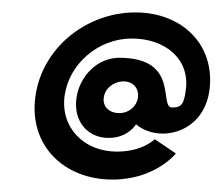

<svg xmlns="http://www.w3.org/2000/svg" viewBox="-20 -285 358 309"><path d="M147 -128C149 -143 163 -154 179 -154C194 -154 204 -143 202 -128C200 -114 188 -103 172 -103C155 -103 145 -114 147 -128ZM257 -112C235 -112 270 -192 172 -192C137 -192 108 -163 103 -127C98 -91 120 -63 155 -63C172 -63 189 -70 199 -85C209 -76 225 -70 242 -70C273 -70 310 -90 317 -139C327 -214 272 -265 198 -265C120 -265 48 -209 37 -130C26 -51 83 4 161 4C230 4 263 -38 263 -38L229 -61C229 -61 210 -41 168 -41C115 -41 77 -80 84 -131C91 -182 138 -223 192 -223C247 -223 286 -189 279 -140C276 -116 271 -112 257 -112Z"/></svg>

Font: Hussar Tani
Style: DwaKurs
Weight: 700
Foundry: Cannot Into Space Fonts
Version: Version 0.92